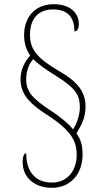

<svg xmlns="http://www.w3.org/2000/svg" viewBox="-20 -780 497 916"><path d="M227 116C314 116 374 53 374 -44C374 -98 359 -123 345 -144C368 -183 388 -216 388 -272C388 -342 350 -391 260 -442C163 -500 123 -539 123 -615C123 -688 161 -735 232 -735C307 -735 335 -694 335 -630C348 -630 356 -642 356 -667C356 -715 318 -760 236 -760C150 -760 95 -701 95 -613C95 -571 106 -543 124 -515C96 -483 78 -448 78 -400C78 -330 124 -282 211 -228C315 -159 346 -111 346 -41C346 32 303 91 228 91C144 91 105 33 105 -49C97 -49 88 -37 88 -7C88 68 146 116 227 116ZM329 -163C310 -186 275 -218 225 -250C139 -308 105 -339 105 -401C105 -443 120 -479 139 -498C165 -471 202 -446 249 -417C347 -356 361 -321 361 -267C361 -227 343 -185 329 -163Z"/></svg>

Font: Noto Serif Bengali Condensed Thin
Style: Regular
Weight: 100
Width: 3
Designer: Juan Bruce, Universal Thirst, Indian Type Foundry and the Monotype Design Team.
Foundry: Monotype Imaging Inc.
Version: Version 2.003